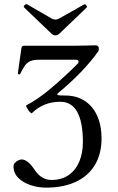

<svg xmlns="http://www.w3.org/2000/svg" viewBox="-20 -881 563 915"><path d="M44.4 -87.9Q44.4 -97.2 51 -104.7Q57.6 -112.3 66.7 -116.7Q75.7 -121.1 83 -121.1Q112.3 -121.1 144.5 -72.3Q176.8 -23.4 225.1 -23.4Q274.4 -23.4 308.1 -47.4Q341.8 -71.3 358.4 -112.1Q375 -152.8 375 -203.1Q375 -396 267.1 -396Q186.5 -396 132.3 -341.8Q129.4 -338.9 121.8 -347.4Q114.3 -356 108.4 -366.9Q102.5 -377.9 105 -378.9Q157.7 -405.3 223.1 -460.4Q288.6 -515.6 349.6 -576.7Q354.5 -581.5 354.5 -586.9Q354.5 -590.8 351.8 -593.5Q349.1 -596.2 344.2 -596.2H165Q139.6 -596.2 124.8 -589.8Q109.9 -583.5 99.6 -569.8Q89.4 -556.2 75.7 -527.8Q75.2 -526.4 72.3 -526.4Q69.3 -526.4 66.9 -527.6Q64.5 -528.8 64.9 -530.8L82 -650.9Q83 -657.2 85.9 -660.2Q88.9 -663.1 95.2 -663.1H342.3Q362.8 -663.1 397 -664.1L434.6 -665Q451.2 -665 451.2 -648.4Q451.2 -640.6 447.8 -635.7Q378.9 -539.1 263.2 -442.9Q252.9 -434.1 252.9 -431.2Q252.9 -427.7 261.2 -426.8Q269.5 -425.8 291 -425.8Q344.2 -425.8 383.3 -400.6Q422.4 -375.5 443.1 -329.3Q463.9 -283.2 463.9 -221.2Q463.9 -147 431.9 -94.2Q399.9 -41.5 340.6 -14.2Q281.2 13.2 199.7 13.2Q162.1 13.2 126.2 1.5Q90.3 -10.3 67.4 -33.2Q44.4 -56.2 44.4 -87.9ZM222.7 -723.1 95.7 -844.7Q93.3 -847.2 93.3 -849.6Q93.3 -852.5 97.7 -856.9Q102.1 -861.3 105.5 -861.3Q107.9 -861.3 109.9 -859.9L227.5 -792Q235.8 -787.6 244.1 -787.6Q252.4 -787.6 260.7 -792L380.9 -859.9Q382.8 -860.8 383.8 -860.8Q386.7 -860.8 390.6 -856Q394 -852.5 394 -848.6Q394 -846.2 392.6 -844.7L265.6 -723.1Q254.9 -712.4 244.1 -712.4Q233.4 -712.4 222.7 -723.1Z"/></svg>

Font: JuniusX
Style: Regular
Weight: 400
Designer: Peter S. Baker
Foundry: Briery Creek Software
Version: Version 1.004